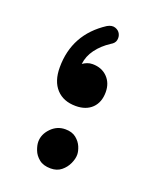

<svg xmlns="http://www.w3.org/2000/svg" viewBox="-107 -564 528 658"><g transform="rotate(20 157.0 -235.5)"><path d="M164.1 -201.2Q119.1 -201.2 93.5 -229Q67.9 -256.8 67.9 -307.1Q67.9 -428.2 170.9 -495.1Q187 -504.4 200 -500Q212.9 -495.6 218.3 -484.9Q223.6 -474.6 221.2 -462.4Q218.8 -450.2 204.6 -442.4Q174.8 -422.9 156.5 -397.9Q138.2 -373 134.8 -343.8Q142.1 -349.1 150.9 -352.5Q159.7 -356 170.4 -356Q203.6 -356 224.4 -335Q245.1 -314 245.1 -280.8Q245.1 -243.7 223.4 -222.4Q201.7 -201.2 164.1 -201.2ZM85.9 -42.5Q85.9 -69.8 107.4 -92Q128.9 -114.3 159.2 -114.3Q183.6 -114.3 198.5 -102.3Q213.4 -90.3 220 -74.5Q226.6 -58.6 226.6 -45.9Q226.6 -30.8 218.5 -13.2Q210.4 4.4 195.1 16.8Q179.7 29.3 156.7 29.3Q129.9 29.3 114.3 16.6Q98.6 3.9 92.3 -12.9Q85.9 -29.8 85.9 -42.5Z"/></g></svg>

Font: Mikhak-FD SemiBold
Style: Regular
Weight: 600
Designer: Amin Abedi
Version: Version 3.2